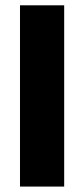

<svg xmlns="http://www.w3.org/2000/svg" viewBox="-20 -686 310 706"><path d="M53.5 0V-666.5H216V0Z"/></svg>

Font: Jaro 24pt
Style: Regular
Weight: 400
Designer: Agyei Archer, Celine Hurka, Mirko Velimirović
Version: Version 1.000